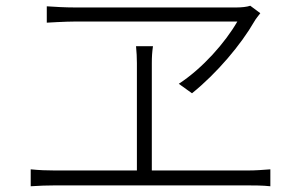

<svg xmlns="http://www.w3.org/2000/svg" viewBox="-20 -696 1040 669"><path d="M887 -650 852 -676C841 -672 821 -670 804 -670C714 -670 311 -670 241 -670C207 -670 173 -672 143 -674V-617C143 -617 208 -621 243 -621C308 -621 724 -621 807 -621C765 -548 686 -458 603 -404L649 -371C736 -441 820 -541 866 -621C872 -632 880 -640 887 -650ZM87 -106V-47C117 -49 144 -50 171 -50H843C861 -50 896 -50 922 -47V-106C896 -104 871 -102 843 -102H509V-476C509 -498 510 -514 513 -535H454C456 -515 457 -494 457 -476V-102H171C144 -102 116 -103 87 -106Z"/></svg>

Font: GenYoGothic2 TW L
Style: Regular
Weight: 300
Version: Version 2.100;PS 2.1;hotconv 16.6.51;makeotf.lib2.5.65220 DE